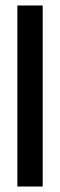

<svg xmlns="http://www.w3.org/2000/svg" viewBox="-20 -680 218 700"><path d="M43.3 0V-660H135.7V0Z"/></svg>

Font: Bricolage Grotesque 96pt ExtraBold SemiCondensed
Style: Regular
Weight: 800
Width: 4
Version: Version 1.001;gftools[0.9.33.dev8+g029e19f]